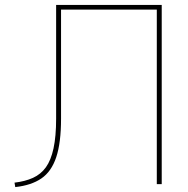

<svg xmlns="http://www.w3.org/2000/svg" viewBox="-20 -748 762 780"><path d="M42 12 39 -6Q82 -11 114 -25.5Q146 -40 166.5 -68.5Q187 -97 197.5 -145.5Q208 -194 208 -266V-728H228V-266Q228 -168 208.5 -109.5Q189 -51 148 -23Q107 5 42 12ZM617 0V-728H637V0ZM219 -709V-728H629V-709Z"/></svg>

Font: Murecho Thin
Style: Regular
Weight: 100
Designer: Neil Summerour
Foundry: Positype
Version: Version 1.010